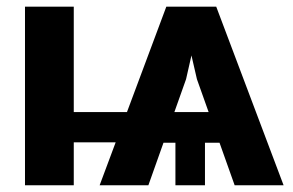

<svg xmlns="http://www.w3.org/2000/svg" viewBox="-20 -550 870 570"><path d="M564.6 -315 515 -530.3H621.9L821.9 0H676.6ZM54.2 -530.3H199V0H54.2ZM98 -217.3H421.2V-127.5H98ZM500.8 -171.7H588.5V0H500.8ZM473.8 -530.3H581.3L532.4 -315L420.5 0H275.8ZM371.2 -217.3H728.5V-126.3H371.2Z"/></svg>

Font: Pretendard JP Variable
Style: Regular
Weight: 400
Designer: Base glyphs from Inter by Rasmus Andersson; Hangul glyphs from Noto Sans CJK(Source Han Sans) by Jang Soo-young and Kang
Foundry: Kil Hyung-jin
Version: Version 1.307;Glyphs 3.2 (3192)